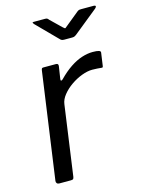

<svg xmlns="http://www.w3.org/2000/svg" viewBox="-113 -809 653 876"><g transform="rotate(-15 213.0 -371.0)"><path d="M55.7 0Q48.7 0 44.9 -4.7Q41.1 -9.3 42.1 -15.8L113 -519.5Q114.2 -526.2 116.2 -528.1Q118.1 -530 123.4 -530H182.4Q188.2 -530 191.1 -526.9Q193.9 -523.8 192.6 -516.3L183.7 -458.6Q182.7 -451.7 186 -451Q189.3 -450.4 194.1 -455.2Q223.5 -485.2 251.6 -503.9Q279.7 -522.6 306.6 -531.3Q333.5 -540 358.1 -540Q378.1 -540 387.2 -537Q396.3 -534 395.1 -527.3L386.7 -468.3Q386.1 -462.8 384.8 -461.1Q383.5 -459.4 380.1 -459.7Q370 -460.8 358.5 -461.5Q347 -462.3 335.2 -462.3Q312.9 -462.3 285.8 -452.2Q258.8 -442.1 234 -424.9Q209.2 -407.7 192.1 -386.4Q175 -365.1 172.2 -343.4L125.8 -12.1Q124.5 -4.8 121.7 -2.4Q118.8 0 110.5 0H55.7ZM340.4 -737.3Q346 -741.4 349.9 -741.8Q353.8 -742.3 359.2 -742.3H417.8Q425.1 -742.3 426.2 -738.3Q427.2 -734.3 420.4 -728.2L305.6 -635.3Q301.8 -632.5 297.4 -630.1Q293 -627.8 285.6 -627.8H246.4Q237.5 -627.8 232.8 -631.6Q228 -635.4 224 -640.2L133.5 -731.9Q129.3 -737 128.6 -739.6Q127.9 -742.3 134 -742.3H188.1Q194.4 -742.3 197.8 -740.4Q201.1 -738.4 204.8 -733.3L256 -683.7Q264.5 -675.2 267.2 -677.5Q270 -679.7 279.5 -687.6Z"/></g></svg>

Font: Libre Franklin Thin
Style: Italic
Weight: 100
Italic angle: -8°
Designer: Pablo Impallari, Rodrigo Fuenzalida, Nhung Nguyen
Foundry: Impallari Type
Version: Version 3.000